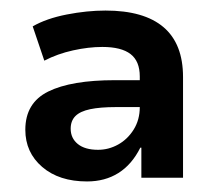

<svg xmlns="http://www.w3.org/2000/svg" viewBox="-20 -735 403 364"><path d="M145 -391Q92 -391 60 -418.5Q28 -446 28 -489Q28 -540 71.5 -561.5Q115 -583 198 -583H252V-532H200Q170 -532 151 -528Q132 -524 123 -515Q114 -506 114 -491Q114 -473 127.5 -462Q141 -451 166 -451Q186 -451 204 -461Q222 -471 233.5 -489.5Q245 -508 245 -532V-590Q245 -619 227.5 -632.5Q210 -646 174 -646Q148 -646 118.5 -639.5Q89 -633 64 -620L42 -685Q68 -700 106.5 -707.5Q145 -715 180 -715Q253 -715 290 -683.5Q327 -652 327 -589V-398H248V-455H246Q230 -423 204.5 -407Q179 -391 145 -391Z"/></svg>

Font: Nunito Sans 9pt
Style: Bold
Weight: 700
Version: Version 3.101;gftools[0.9.27]